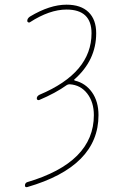

<svg xmlns="http://www.w3.org/2000/svg" viewBox="-20 -550 540 808"><path d="M94.7 237.3Q85 239.3 85 230.5Q85 220.7 93.8 216.8Q375 133.8 375 -65.4Q375 -120.1 347.2 -156.2Q319.3 -192.4 273.4 -195.3Q266.6 -195.3 261.7 -192.4Q213.9 -158.2 144.5 -128.9Q140.6 -127.9 137.7 -129.9Q134.8 -131.8 134.8 -135.7Q134.8 -145.5 146.5 -151.4Q365.2 -243.2 365.2 -410.2Q365.2 -509.8 259.8 -509.8Q188.5 -509.8 105.5 -456.1Q102.5 -454.1 98.6 -456.1Q94.7 -458 94.7 -461.9Q94.7 -472.7 106.4 -480.5Q189.5 -530.3 259.8 -530.3Q320.3 -530.3 352.5 -499Q384.8 -467.8 384.8 -410.2Q384.8 -295.9 292 -214.8Q291 -212.9 294.9 -210.9Q339.8 -200.2 367.2 -161.6Q394.5 -123 394.5 -65.4Q394.5 150.4 94.7 237.3Z"/></svg>

Font: Rounded-L Mgen+ 2m thin
Style: Regular
Weight: 100
Designer: [Source Han Sans]
Ryoko NISHIZUKA  (kana & ideographs); Paul D. Hunt (Latin, Greek & Cyrillic); Wenlong ZHANG  (bopomofo
Version: Version 1.059.20150602